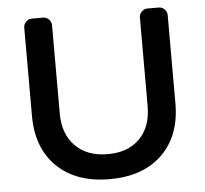

<svg xmlns="http://www.w3.org/2000/svg" viewBox="-51 -754 866 812"><g transform="rotate(-5 382.0 -347.5)"><path d="M652 -700Q666 -700 676.5 -689.5Q687 -679 687 -665V-290Q687 -153 606 -74Q525 5 383 5Q241 5 159.5 -74Q78 -153 78 -290V-665Q78 -679 88.5 -689.5Q99 -700 113 -700H161Q175 -700 185.5 -689.5Q196 -679 196 -665V-290Q196 -202 246.5 -151.5Q297 -101 384 -101Q470 -101 519.5 -151Q569 -201 569 -290V-665Q569 -679 579.5 -689.5Q590 -700 604 -700Z"/></g></svg>

Font: Trueno
Style: Round
Weight: 400
Designer: Julieta Ulanovsky, Jasper
Foundry: Julieta Ulanovsky, Cannot Into Space Fonts
Version: Version 3.001